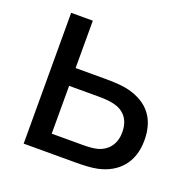

<svg xmlns="http://www.w3.org/2000/svg" viewBox="-102 -643 749 745"><g transform="rotate(20 273.0 -270.0)"><path d="M280.5 0C311 0 348 -1 375 -7C453 -24.5 506 -78.5 506 -172C506 -273 449.5 -322.5 366 -339C341.5 -343.5 306.5 -344.5 275.5 -344.5H159V-540H69.5L70 0ZM159 -271H282C301 -271 323.5 -270 343 -265.5C385 -256 414.5 -227 414.5 -172C414.5 -117 382 -89 348.5 -79.5C328.5 -74 301.5 -73.5 282 -73.5H159Z"/></g></svg>

Font: Hauora Medium
Style: Regular
Weight: 500
Designer: Wayne Shih
Foundry: WCYS
Version: Version 1.001;hotconv 1.0.109;makeotfexe 2.5.65596